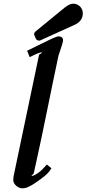

<svg xmlns="http://www.w3.org/2000/svg" viewBox="-20 -998 469 1041"><path d="M100 23C113 23 126 20 140 12C154 6 175 -8 202 -28C234 -51 247 -66 259 -86L234 -106L221 -92C207 -76 194 -64 180 -56C168 -48 158 -44 152 -44H151V-45C154 -48 158 -53 163 -58C165 -67 167 -76 169 -86L174 -108C214 -286 257 -510 297 -696C314 -744 322 -772 322 -780C322 -793 312 -801 296 -801C289 -801 261 -789 211 -764C161 -739 133 -726 127 -723L141 -688L151 -693C176 -706 195 -713 206 -715V-711C206 -710 201 -707 192 -702L54 -44C53 -37 52 -29 52 -20C52 1 79 23 100 23ZM379 -978H377C364 -978 349 -971 332 -958L171 -826C167 -822 165 -818 165 -813V-810L175 -787C178 -782 183 -779 190 -778H196L377 -860C412 -874 429 -896 429 -926C429 -954 407 -977 379 -978Z"/></svg>

Font: fbb
Style: Bold Italic
Weight: 700
Italic angle: -12°
Designer: David J. Perry, Michael Sharpe
Version: Version 0.991